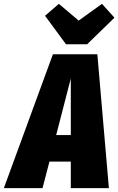

<svg xmlns="http://www.w3.org/2000/svg" viewBox="-78 -978 615 998"><path d="M488 0H290V-138H179L143 0H-58L197 -696H428ZM214 -276H290V-570ZM452 -958 517 -886 375 -748H265L156 -896L228 -958L331 -871Z"/></svg>

Font: Fira Sans Extra Condensed Black
Style: Italic
Weight: 900
Width: 3
Italic angle: -8°
Designer: Carrois Corporate & Edenspiekermann AG
Foundry: Carrois Corporate GbR & Edenspiekermann AG
Version: Version 4.203